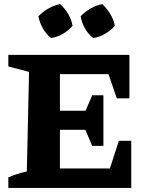

<svg xmlns="http://www.w3.org/2000/svg" viewBox="-20 -925 731 945"><path d="M565 -232H626V0H21V-52Q65 -71 112 -81L123 -571L21 -598V-655H617V-441H555L514 -560H275V-380H401L434 -456H489V-207H434L400 -286H275V-96H521ZM276 -905Q300 -883 316 -855.5Q332 -828 337 -798Q318 -775 289.5 -758.5Q261 -742 231 -738Q208 -756 191.5 -784.5Q175 -813 169 -845Q190 -867 218 -883Q246 -899 276 -905ZM484 -905Q506 -883 523 -855.5Q540 -828 545 -798Q526 -775 497 -758.5Q468 -742 439 -738Q415 -756 398.5 -784.5Q382 -813 377 -845Q398 -867 425.5 -883Q453 -899 484 -905Z"/></svg>

Font: Piazzolla SC
Style: Bold
Weight: 700
Designer: Juan Pablo del Peral
Foundry: Huerta Tipografica
Version: Version 1.330